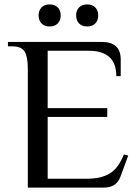

<svg xmlns="http://www.w3.org/2000/svg" viewBox="-20 -850 630 870"><path d="M106 -540Q106 -591 92 -615.5Q78 -640 36 -640H16V-660H442Q527 -660 527 -580V-505H507Q507 -620 382 -620H196V-360H466V-320H196V-40H371Q440 -40 479 -65Q518 -90 541 -150L561 -145L526 -50Q508 0 451 0H106ZM155 -780Q155 -803 168.5 -816.5Q182 -830 205 -830Q228 -830 241.5 -816.5Q255 -803 255 -780Q255 -757 241.5 -743.5Q228 -730 205 -730Q182 -730 168.5 -743.5Q155 -757 155 -780ZM325 -780Q325 -803 338.5 -816.5Q352 -830 375 -830Q398 -830 411.5 -816.5Q425 -803 425 -780Q425 -757 411.5 -743.5Q398 -730 375 -730Q352 -730 338.5 -743.5Q325 -757 325 -780Z"/></svg>

Font: Philosopher
Style: Regular
Weight: 400
Designer: Jovanny Lemonad
Foundry: Jovanny Lemonad
Version: Version 2.000